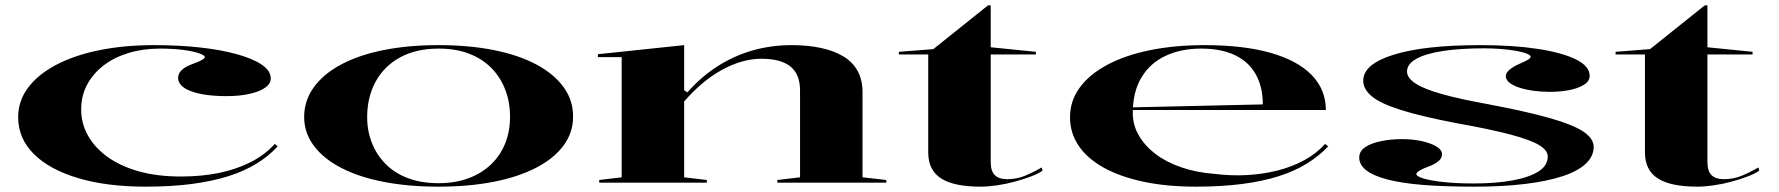

<svg xmlns="http://www.w3.org/2000/svg" viewBox="-20 -684 6663 719"><path d="M525 15Q380 15 272.5 -17Q165 -49 106.5 -107.5Q48 -166 48 -245Q48 -306 85 -355.5Q122 -405 190 -441Q258 -477 351.5 -496Q445 -515 558 -515Q648 -515 726.5 -506.5Q805 -498 865.5 -481.5Q926 -465 960 -442Q994 -419 994 -390Q994 -370 972 -355Q950 -340 912.5 -332Q875 -324 829 -324Q746 -324 696.5 -342Q647 -360 647 -393Q647 -409 661 -422Q675 -435 700 -444Q747 -461 747 -470Q747 -477 725.5 -484.5Q704 -492 666.5 -497Q629 -502 578 -502Q515 -502 461 -485.5Q407 -469 367.5 -438.5Q328 -408 306 -366.5Q284 -325 284 -274Q284 -223 308.5 -178Q333 -133 380.5 -98Q428 -63 497.5 -43Q567 -23 658 -23Q735 -23 800.5 -36.5Q866 -50 919 -77Q972 -104 1009 -145L1020 -136Q987 -100 941 -71.5Q895 -43 834.5 -24Q774 -5 697.5 5Q621 15 525 15Z M1622 -515Q1736 -515 1829 -496.5Q1922 -478 1988.5 -442.5Q2055 -407 2091 -357Q2127 -307 2126 -246Q2126 -187 2090 -138.5Q2054 -90 1987 -55.5Q1920 -21 1827.5 -3Q1735 15 1622 15Q1509 15 1416.5 -3Q1324 -21 1257.5 -55.5Q1191 -90 1155 -138.5Q1119 -187 1119 -246Q1119 -307 1155 -357Q1191 -407 1257.5 -442.5Q1324 -478 1416.5 -496.5Q1509 -515 1622 -515ZM1623 -502Q1538 -502 1478 -469Q1418 -436 1386.5 -378Q1355 -320 1355 -246Q1355 -193 1373 -148Q1391 -103 1425 -69Q1459 -35 1508.5 -16.5Q1558 2 1622 2Q1685 2 1734.5 -16.5Q1784 -35 1819 -68.5Q1854 -102 1872 -147.5Q1890 -193 1890 -246Q1890 -302 1872 -348.5Q1854 -395 1820 -429.5Q1786 -464 1736.5 -483Q1687 -502 1623 -502Z M3299 -10V0H2891V-10L2976 -20V-345Q2976 -406 2940 -435Q2904 -464 2831 -464Q2794 -464 2756.5 -453Q2719 -442 2682 -421.5Q2645 -401 2610 -371.5Q2575 -342 2542 -304V-20L2627 -10V0H2224V-10L2308 -20V-470H2219V-481L2542 -515V-346L2554 -338Q2605 -396 2666.5 -435.5Q2728 -475 2798 -495Q2868 -515 2944 -515Q3005 -515 3054 -504.5Q3103 -494 3138 -473Q3173 -452 3191.5 -418.5Q3210 -385 3210 -339V-20Z M3652 15Q3552 15 3504 -16Q3456 -47 3456 -113V-480H3346V-490L3475 -500L3680 -664H3690V-507L3859 -490V-480H3690V-78Q3690 -43 3705.5 -28Q3721 -13 3751 -13Q3787 -13 3817.5 -25.5Q3848 -38 3881 -57L3884 -45Q3869 -34 3841.5 -23.5Q3814 -13 3781 -4Q3748 5 3714 10Q3680 15 3652 15Z M4491 -515Q4637 -515 4738.5 -486Q4840 -457 4892.5 -402.5Q4945 -348 4945 -272H4220V-282L4709 -293Q4709 -358 4683 -405Q4657 -452 4605.5 -477Q4554 -502 4478 -502Q4403 -502 4345 -475Q4287 -448 4254.5 -394Q4222 -340 4222 -260Q4222 -216 4244.5 -177Q4267 -138 4307 -107.5Q4347 -77 4403.5 -57.5Q4460 -38 4527 -33Q4591 -25 4651.5 -28.5Q4712 -32 4766 -46Q4820 -60 4865 -84.5Q4910 -109 4942 -145L4954 -136Q4920 -100 4874 -71.5Q4828 -43 4768 -24Q4708 -5 4631 5Q4554 15 4458 15Q4349 15 4262 -3.5Q4175 -22 4113.5 -56Q4052 -90 4019.5 -138Q3987 -186 3987 -245Q3987 -306 4023 -355.5Q4059 -405 4126 -441Q4193 -477 4286 -496Q4379 -515 4491 -515Z M5500 15Q5390 15 5309 8.5Q5228 2 5175 -12Q5122 -26 5096 -46.5Q5070 -67 5070 -94Q5070 -118 5092.5 -133Q5115 -148 5152 -155.5Q5189 -163 5229 -163Q5271 -163 5304.5 -155.5Q5338 -148 5359 -135.5Q5380 -123 5380 -106Q5380 -93 5369.5 -83Q5359 -73 5339 -64Q5309 -53 5296.5 -45.5Q5284 -38 5284 -32Q5284 -24 5309.5 -16Q5335 -8 5383.5 -2.5Q5432 3 5499 3Q5582 3 5644.5 -8.5Q5707 -20 5741.5 -42Q5776 -64 5776 -98Q5776 -121 5744 -140.5Q5712 -160 5637 -180Q5562 -200 5433 -223Q5303 -248 5226.5 -272Q5150 -296 5117.5 -323Q5085 -350 5085 -382Q5085 -444 5200 -479.5Q5315 -515 5523 -515Q5646 -515 5738 -501Q5830 -487 5881.5 -461.5Q5933 -436 5933 -400Q5933 -380 5911.5 -366.5Q5890 -353 5856 -346.5Q5822 -340 5783 -340Q5753 -340 5723.5 -344Q5694 -348 5670.5 -355.5Q5647 -363 5633 -374Q5619 -385 5619 -399Q5619 -422 5670 -445Q5694 -455 5703 -461Q5712 -467 5712 -472Q5712 -477 5697.5 -483Q5683 -489 5658 -493.5Q5633 -498 5602 -500.5Q5571 -503 5537 -503Q5448 -503 5383 -493Q5318 -483 5283.5 -463.5Q5249 -444 5249 -416Q5249 -392 5281.5 -371Q5314 -350 5380.5 -331.5Q5447 -313 5546 -295Q5695 -267 5783 -242Q5871 -217 5909.5 -191Q5948 -165 5948 -134Q5948 -99 5918.5 -71Q5889 -43 5831 -24Q5773 -5 5690 5Q5607 15 5500 15Z M6336 15Q6236 15 6188 -16Q6140 -47 6140 -113V-480H6030V-490L6159 -500L6364 -664H6374V-507L6543 -490V-480H6374V-78Q6374 -43 6389.5 -28Q6405 -13 6435 -13Q6471 -13 6501.5 -25.5Q6532 -38 6565 -57L6568 -45Q6553 -34 6525.5 -23.5Q6498 -13 6465 -4Q6432 5 6398 10Q6364 15 6336 15Z"/></svg>

Font: Kalnia Expanded
Style: Regular
Weight: 400
Width: 7
Designer: Frida Medrano
Foundry: Frida Medrano
Version: Version 1.105